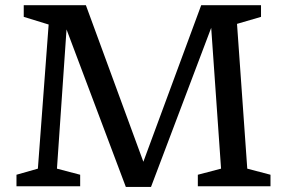

<svg xmlns="http://www.w3.org/2000/svg" viewBox="-20 -718 1102 740"><path d="M933 -68 1022.5 -44.5V0H742.5V-44.5L832 -68L793 -625L799 -624L562 2.5H465L231 -619L237.5 -620.5L199.5 -68L289 -44.5V0H43.5V-44.5L126 -68L167.5 -623.5L71.5 -653V-698H311L537.5 -81H527.5L755.5 -698H986V-653L893.5 -626Z"/></svg>

Font: Newsreader 9pt
Style: Regular
Weight: 400
Designer: Hugues Gentile
Foundry: Production Type
Version: Version 1.003